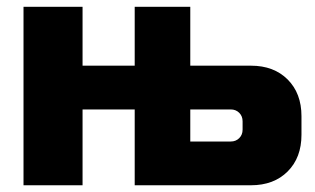

<svg xmlns="http://www.w3.org/2000/svg" viewBox="-20 -550 935 570"><path d="M49.8 0V-529.8H225.1V-355H379.9V-529.8H544.9V-355H725.1Q793 -355 834 -314Q875 -272.9 875 -205.1V-149.9Q875 -82 834 -41Q793 0 725.1 0H379.9V-225.1H225.1V0ZM544.9 -129.9H665Q680.2 -129.9 690.2 -139.9Q700.2 -149.9 700.2 -165V-189.9Q700.2 -205.1 690.2 -215.1Q680.2 -225.1 665 -225.1H544.9Z"/></svg>

Font: Russo One
Style: Regular
Weight: 400
Designer: Jovanny lemonad
Foundry: Jovanny Lemonad
Version: Version 1.000